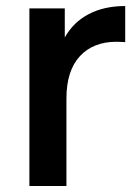

<svg xmlns="http://www.w3.org/2000/svg" viewBox="-20 -619 458 639"><path d="M396.7 -598.9V-478.9L367.8 -480Q290 -480 245.6 -431.7Q201.1 -383.3 201.1 -291.1V0H77.8V-591.1H195.6V-494.4Q224.4 -545.6 275.6 -572.2Q326.7 -598.9 396.7 -598.9Z"/></svg>

Font: Paperlogy 6 SemiBold
Style: Regular
Weight: 600
Designer: redesigned by Lee Juim, glyphs from Gmarket Sans & Montserrat
Foundry: PT&
Version: Version 1.001